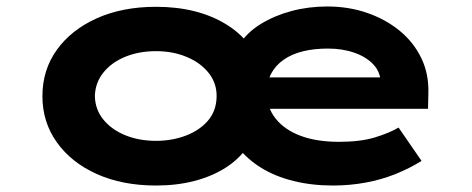

<svg xmlns="http://www.w3.org/2000/svg" viewBox="-20 -563 1458 593"><path d="M462 10Q358 10 279 -25.5Q200 -61 155.5 -123.5Q111 -186 111 -266Q111 -347 155.5 -409Q200 -471 279 -506.5Q358 -542 462 -542Q526 -542 580 -528.5Q634 -515 677.5 -488.5Q721 -462 749 -425L718 -424Q743 -463 785.5 -489Q828 -515 880.5 -529Q933 -543 991 -543Q1057 -543 1114.5 -523Q1172 -503 1215 -467.5Q1258 -432 1281.5 -383Q1305 -334 1303 -274L1302 -227H790L784 -324H1200L1156 -287V-304Q1156 -339 1134 -363Q1112 -387 1075 -400Q1038 -413 993 -413Q950 -413 915.5 -404.5Q881 -396 856 -378.5Q831 -361 817.5 -335.5Q804 -310 804 -276Q804 -231 831.5 -196.5Q859 -162 908.5 -143.5Q958 -125 1027 -125Q1093 -125 1137.5 -138.5Q1182 -152 1211 -169L1282 -66Q1245 -43 1201.5 -25.5Q1158 -8 1109 1Q1060 10 1008 10Q943 10 886.5 -4Q830 -18 787 -44.5Q744 -71 714 -109H744Q718 -71 676 -44.5Q634 -18 580 -4Q526 10 462 10ZM462 -128Q511 -128 553.5 -144Q596 -160 622 -190Q648 -220 649 -264Q650 -305 625 -337Q600 -369 557 -387Q514 -405 462 -405Q409 -405 366.5 -387.5Q324 -370 299 -338.5Q274 -307 273 -266Q274 -225 299 -194Q324 -163 366.5 -145.5Q409 -128 462 -128Z"/></svg>

Font: Lexend Tera
Style: Bold
Weight: 700
Designer: Bonnie Shaver-Troup, Thomas Jockin
Foundry: Lexend
Version: Version 1.007